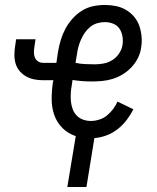

<svg xmlns="http://www.w3.org/2000/svg" viewBox="-20 -548 634 773"><path d="M251 205 285 0Q254 -10 231.5 -32.5Q209 -55 198.5 -85Q188 -115 188 -149Q188 -183 193 -216L195 -225H153Q135 -225 117.5 -228.5Q100 -232 85 -240.5Q70 -249 59 -262Q48 -275 43 -291.5Q38 -308 38 -326.5Q38 -345 41 -363L45 -390H123L119 -363Q117 -351 116.5 -339.5Q116 -328 120 -317.5Q124 -307 133 -301Q142 -295 154 -295H207L214 -342Q218 -365 225 -388Q232 -411 243.5 -432.5Q255 -454 272 -473Q289 -492 310 -505Q331 -518 354.5 -523Q378 -528 402 -528Q425 -528 447 -523.5Q469 -519 487.5 -508Q506 -497 520 -480.5Q534 -464 541 -443.5Q548 -423 550 -400.5Q552 -378 548 -355Q545 -334 535 -314Q525 -294 509.5 -277.5Q494 -261 474.5 -249Q455 -237 434 -230.5Q413 -224 391.5 -222Q370 -220 349 -220Q330 -220 310.5 -221.5Q291 -223 272 -226L269 -205Q266 -189 265 -172.5Q264 -156 265.5 -140Q267 -124 272.5 -109Q278 -94 288.5 -83Q299 -72 314 -66.5Q329 -61 346 -61Q362 -61 379.5 -66.5Q397 -72 410.5 -83Q424 -94 435 -108.5Q446 -123 453 -139L517 -108Q506 -86 490 -65Q474 -44 453.5 -28Q433 -12 409 -3Q385 6 360 8L328 205ZM362 -289Q380 -289 398 -292.5Q416 -296 432 -306Q448 -316 459 -332Q470 -348 473 -366Q476 -384 473 -401.5Q470 -419 461 -432.5Q452 -446 436 -452.5Q420 -459 402 -459Q387 -459 371.5 -454.5Q356 -450 343.5 -440Q331 -430 322 -417Q313 -404 306.5 -389.5Q300 -375 296 -360.5Q292 -346 290 -331L284 -295Q302 -291 322 -290Q342 -289 362 -289Z"/></svg>

Font: Iosevka QP
Style: Italic
Weight: 400
Italic angle: -9°
Designer: Belleve Invis
Foundry: Belleve Invis
Version: Version 20.0.0; ttfautohint (v1.8.4)